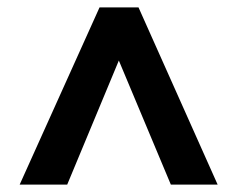

<svg xmlns="http://www.w3.org/2000/svg" viewBox="-20 -720 639 517"><path d="M248 -700H353L566 -223H440L300 -557L161 -223H33Z"/></svg>

Font: Sarabun
Style: Bold
Weight: 700
Designer: Suppakit Chalermlarp | Katatrad Co.,Ltd.
Foundry: Cadson Demak Co.,Ltd.
Version: Version 1.000; ttfautohint (v1.6)